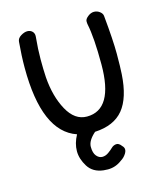

<svg xmlns="http://www.w3.org/2000/svg" viewBox="-97 -535 644 765"><g transform="rotate(-15 225.0 -152.5)"><path d="M236 157Q193 152 173 120Q153 88 153 56Q153 24 171 -9Q38 -54 38 -319Q38 -368 43 -425Q44 -439 58.5 -448Q73 -457 85.5 -457Q98 -457 106 -449Q114 -441 113 -428Q108 -376 108 -334.5Q108 -293 110 -260Q116 -180 147 -123.5Q178 -67 228 -67Q337 -67 337 -253Q337 -364 325 -421Q324 -425 324 -434Q324 -443 336.5 -453Q349 -463 362 -463Q375 -463 385.5 -455Q396 -447 397 -437Q407 -334 407 -278.5Q407 -223 405 -194Q399 -98 360.5 -51Q322 -4 243 0Q211 28 211 53.5Q211 79 221.5 91.5Q232 104 245.5 104Q259 104 271.5 95Q284 86 291.5 78.5Q299 71 310.5 69.5Q322 68 333 83Q351 100 326 127Q319 134 312 138Q286 158 254 158Q245 158 236 157Z"/></g></svg>

Font: Patrick Hand SC
Style: Regular
Weight: 400
Designer: Patrick Wagesreiter
Foundry: Patrick Wagesreiter
Version: Version 1.003;PS 001.003;hotconv 1.0.70;makeotf.lib2.5.58329